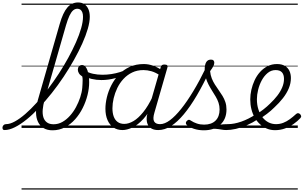

<svg xmlns="http://www.w3.org/2000/svg" viewBox="-175 -1039 2465 1559"><path d="M-138 17Q-149 17 -152.5 9.5Q-156 2 -154.5 -7Q-153 -16 -145.5 -23.5Q-138 -31 -126 -31Q-94 -31 -54 -53Q-14 -75 30.5 -113.5Q75 -152 121.5 -203.5Q168 -255 214 -315.5Q260 -376 302 -440.5Q344 -505 379.5 -570Q415 -635 442 -696Q469 -757 484 -810Q499 -863 499 -903Q499 -914 507 -920Q515 -926 526 -926Q537 -926 545.5 -920Q554 -914 554 -903Q554 -861 538 -805.5Q522 -750 493 -685.5Q464 -621 425.5 -552.5Q387 -484 341.5 -415.5Q296 -347 245.5 -283.5Q195 -220 144 -165.5Q93 -111 42.5 -70Q-8 -29 -54 -6Q-100 17 -138 17ZM252 19Q209 19 179.5 1.5Q150 -16 134 -48.5Q118 -81 117.5 -125.5Q117 -170 132 -225L310 -845Q336 -936 371.5 -977.5Q407 -1019 459 -1019Q489 -1019 510 -1005Q531 -991 542.5 -965Q554 -939 554 -903Q554 -891 545.5 -884.5Q537 -878 526 -878Q515 -878 507 -884.5Q499 -891 499 -903Q499 -924 493.5 -938.5Q488 -953 478 -960.5Q468 -968 453 -968Q434 -968 418.5 -954.5Q403 -941 389 -911.5Q375 -882 361 -834L187 -228Q175 -186 172 -150Q169 -114 177 -87.5Q185 -61 205.5 -45.5Q226 -30 260 -30Q298 -30 331 -48.5Q364 -67 392.5 -98.5Q421 -130 442 -169Q463 -208 476.5 -249Q490 -290 493 -327Q494 -342 495 -358Q496 -374 496 -389.5Q496 -405 493 -418Q474 -430 465.5 -444.5Q457 -459 457 -473Q457 -489 466 -500Q475 -511 491 -511Q506 -511 517 -499.5Q528 -488 535 -468Q542 -448 545.5 -423Q549 -398 549 -371Q549 -321 535.5 -267Q522 -213 496.5 -162Q471 -111 435 -70.5Q399 -30 352.5 -5.5Q306 19 252 19ZM0 490H614V500H0ZM0 -20H614V0H0ZM0 -505H614V-500H0ZM0 -1010H614V-1000H0Z M649 -389Q608 -389 569.5 -398Q531 -407 495 -429Q489 -432 488.5 -440Q488 -448 492 -456Q496 -464 502.5 -467.5Q509 -471 516 -466Q543 -448 580 -440Q617 -432 657 -432Q693 -432 729 -437.5Q765 -443 799 -453.5Q833 -464 861 -479Q870 -484 875 -478.5Q880 -473 879.5 -463.5Q879 -454 870 -449Q816 -419 760 -404Q704 -389 649 -389ZM614 490V500ZM614 -20V0ZM614 -505V-500ZM614 -1010V-1000Z M820 17Q777 17 746 -4Q715 -25 698 -64Q681 -103 681 -156Q681 -200 693 -250Q705 -300 729.5 -347.5Q754 -395 791 -434Q828 -473 878.5 -496Q929 -519 993 -519Q1031 -519 1070 -505Q1109 -491 1141 -467L1130 -423Q1089 -451 1055 -460.5Q1021 -470 990 -470Q939 -470 898.5 -450.5Q858 -431 827.5 -398Q797 -365 777.5 -324.5Q758 -284 748 -241.5Q738 -199 738 -160Q738 -121 748.5 -92.5Q759 -64 780.5 -48.5Q802 -33 834 -33Q870 -33 909 -56Q948 -79 988 -128.5Q1028 -178 1064 -254L1077 -213Q1036 -124 989.5 -73.5Q943 -23 899 -3Q855 17 820 17ZM1109 17Q1080 17 1059.5 7Q1039 -3 1028 -22Q1017 -41 1016 -68Q1015 -95 1025 -129L1130 -494Q1134 -506 1140.5 -510.5Q1147 -515 1160 -515Q1178 -515 1183 -508Q1188 -501 1184 -489L1079 -125Q1064 -75 1076.5 -53Q1089 -31 1124 -31Q1133 -31 1137 -23.5Q1141 -16 1139.5 -7Q1138 2 1130.5 9.5Q1123 17 1109 17ZM614 490H1249V500H614ZM614 -20H1249V0H614ZM614 -505H1249V-500H614ZM614 -1010H1249V-1000H614Z M1111 17Q1099 17 1095 9.5Q1091 2 1093.5 -7Q1096 -16 1104.5 -23.5Q1113 -31 1125 -31Q1162 -31 1205 -63Q1248 -95 1296 -155Q1344 -215 1395 -299.5Q1446 -384 1498 -491Q1504 -501 1513.5 -500.5Q1523 -500 1529.5 -491.5Q1536 -483 1530 -470Q1476 -354 1423 -264Q1370 -174 1317.5 -111Q1265 -48 1213.5 -15.5Q1162 17 1111 17ZM1249 490V500ZM1249 -20V0ZM1249 -505V-500ZM1249 -1010V-1000Z M1662 17Q1643 17 1622 13Q1601 9 1575.5 7Q1550 5 1517 10L1544 -13Q1577 -22 1600.5 -25.5Q1624 -29 1642 -30Q1660 -31 1676 -31Q1685 -31 1689 -23.5Q1693 -16 1690.5 -7Q1688 2 1681 9.5Q1674 17 1662 17ZM1480 19Q1436 19 1399 6.5Q1362 -6 1341 -25Q1334 -32 1334 -40.5Q1334 -49 1342 -57Q1351 -66 1358 -66.5Q1365 -67 1376 -59Q1397 -45 1424 -36Q1451 -27 1482 -27Q1542 -27 1575 -59.5Q1608 -92 1608 -150Q1608 -179 1599.5 -204.5Q1591 -230 1577 -253.5Q1563 -277 1547.5 -301.5Q1532 -326 1518.5 -352Q1505 -378 1496 -408Q1487 -438 1487 -474Q1487 -514 1499.5 -534.5Q1512 -555 1538 -555Q1553 -555 1559 -547.5Q1565 -540 1565 -530Q1565 -517 1557.5 -502Q1550 -487 1531 -461Q1534 -429 1544.5 -402.5Q1555 -376 1570 -352.5Q1585 -329 1601 -306.5Q1617 -284 1631.5 -260.5Q1646 -237 1655 -210Q1664 -183 1664 -150Q1664 -72 1614 -26.5Q1564 19 1480 19ZM1249 490H1799V500H1249ZM1249 -20H1799V0H1249ZM1249 -505H1799V-500H1249ZM1249 -1010H1799V-1000H1249Z M1661 17Q1648 17 1644 9.5Q1640 2 1643 -7Q1646 -16 1654.5 -23.5Q1663 -31 1675 -31Q1726 -31 1784.5 -51.5Q1843 -72 1901 -110Q1909 -115 1915.5 -112Q1922 -109 1926 -101Q1930 -93 1929.5 -85Q1929 -77 1921 -72Q1875 -42 1829 -22Q1783 -2 1740 7.5Q1697 17 1661 17ZM1799 490V500ZM1799 -20V0ZM1799 -505V-500ZM1799 -1010V-1000Z M1903 -109Q1935 -128 1964.5 -151Q1994 -174 2018 -198Q2051 -229 2076.5 -262Q2102 -295 2116.5 -329.5Q2131 -364 2131 -398Q2131 -433 2114.5 -451.5Q2098 -470 2063 -470Q2027 -470 1998.5 -446.5Q1970 -423 1950.5 -387Q1931 -351 1921 -310Q1911 -269 1911 -234Q1911 -188 1923 -151Q1935 -114 1956 -87Q1977 -60 2005 -45.5Q2033 -31 2066 -31Q2097 -31 2124.5 -41.5Q2152 -52 2178 -71Q2204 -90 2229 -113Q2238 -121 2246 -120Q2254 -119 2261 -113Q2268 -106 2270 -97.5Q2272 -89 2264 -80Q2241 -55 2209 -32.5Q2177 -10 2139 4Q2101 18 2058 18Q2023 18 1992.5 5.5Q1962 -7 1937 -29.5Q1912 -52 1894 -83Q1876 -114 1866.5 -152Q1857 -190 1857 -232Q1857 -270 1866 -310Q1875 -350 1892.5 -387.5Q1910 -425 1936.5 -454.5Q1963 -484 1997.5 -501.5Q2032 -519 2074 -519Q2113 -519 2138 -504Q2163 -489 2175 -463.5Q2187 -438 2187 -405Q2187 -363 2170 -322Q2153 -281 2122.5 -242Q2092 -203 2053 -167Q2025 -139 1992.5 -114.5Q1960 -90 1925 -69ZM1799 490H2243V500H1799ZM1799 -20H2243V0H1799ZM1799 -505H2243V-500H1799ZM1799 -1010H2243V-1000H1799Z"/></svg>

Font: Playwrite TZ Guides
Style: Regular
Weight: 400
Designer: Veronika Burian, José Scaglione
Foundry: TypeTogether
Version: Version 1.003